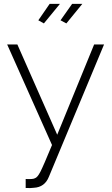

<svg xmlns="http://www.w3.org/2000/svg" viewBox="-20 -750 580 993"><path d="M207 -628.9 178.2 -645 236.8 -730H290ZM323.2 -628.9 293 -645 353 -730H405.8ZM112.8 175.8Q150.9 177.7 160.2 171.9Q173.3 168.5 188.7 138.7Q204.1 108.9 249 0L17.1 -520H69.8L275.9 -53.2L466.8 -520H518.1L232.9 164.1Q211.4 218.3 154.8 221.2Q138.7 223.6 112.8 222.2Z"/></svg>

Font: Rawline Light
Style: Regular
Weight: 300
Designer: Matt McInerney, Pablo Impallari, Rodrigo Fuenzalida
Foundry: Matt McInerney, Pablo Impallari, Rodrigo Fuenzalida
Version: Version 4.020;PS 004.020;hotconv 1.0.88;makeotf.lib2.5.64775